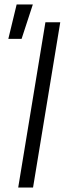

<svg xmlns="http://www.w3.org/2000/svg" viewBox="-20 -834 340 854"><path d="M61 0 182 -735H248L127 0ZM17 -661 54 -814H126L76 -661Z"/></svg>

Font: Iosevka Aile Light Oblique
Style: Regular
Weight: 300
Italic angle: -9°
Designer: Belleve Invis
Foundry: Belleve Invis
Version: Version 31.1.0; ttfautohint (v1.8.4)